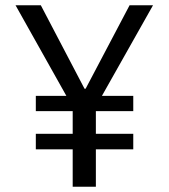

<svg xmlns="http://www.w3.org/2000/svg" viewBox="-20 -709 640 729"><path d="M561 -689H472L305 -372H301L135 -689H39L232 -345H116V-287H256V-201H116V-142H256V0H344V-142H486V-201H344V-287H486V-345H367Z"/></svg>

Font: FiraMono Nerd Font
Style: Regular
Weight: 400
Designer: Carrois Corporate & Edenspiekermann AG
Foundry: Carrois Corporate GbR & Edenspiekermann AG
Version: Version 003.206;Nerd Fonts 3.3.0